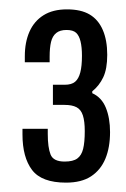

<svg xmlns="http://www.w3.org/2000/svg" viewBox="-20 -818 270 410"><path d="M121 -428Q69 -428 48.5 -455Q28 -482 28 -531V-543H82V-532Q82 -503 88 -488Q94 -473 118 -473Q136 -473 145 -479.5Q154 -486 157.5 -500Q161 -514 161 -538Q161 -559 157 -571.5Q153 -584 143.5 -589Q134 -594 118 -594H93V-637H118Q133 -637 140.5 -643.5Q148 -650 151.5 -663.5Q155 -677 155 -699Q155 -717 152 -729.5Q149 -742 142.5 -748Q136 -754 122 -754Q108 -754 100 -747.5Q92 -741 89 -728.5Q86 -716 86 -697V-685H33V-698Q33 -728 43 -750.5Q53 -773 73 -785.5Q93 -798 123 -798Q153 -798 171.5 -787Q190 -776 199.5 -754Q209 -732 209 -701Q209 -671 200.5 -653Q192 -635 177 -623V-619Q197 -610 206 -588Q215 -566 215 -536Q215 -503 205 -479Q195 -455 174.5 -441.5Q154 -428 121 -428Z"/></svg>

Font: Archivo ExtraCondensed
Style: Regular
Weight: 400
Width: 2
Designer: Hector Gatti
Foundry: Omnibus-Type
Version: Version 2.001